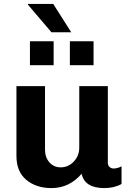

<svg xmlns="http://www.w3.org/2000/svg" viewBox="-20 -951 652 981"><path d="M252 -931 344 -786H243L122 -928L123 -931ZM133 -740H254V-618H133ZM337 -740H458V-618H337ZM210 -511V-186Q210 -147 232.5 -121.5Q255 -96 290 -96Q329 -96 357 -125.5Q385 -155 385 -197V-511H531V-120Q531 -105 540 -97.5Q549 -90 560 -90Q579 -90 601 -101V-11Q564 10 513 10Q413 10 397 -63Q334 10 243 10Q165 10 114.5 -32Q64 -74 64 -154V-511Z"/></svg>

Font: Chivo
Style: Bold
Weight: 700
Designer: Hector Gatti
Foundry: Omnibus-Type
Version: Version 1.007;PS 001.007;hotconv 1.0.88;makeotf.lib2.5.64775